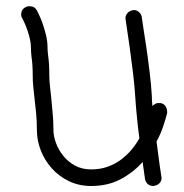

<svg xmlns="http://www.w3.org/2000/svg" viewBox="-20 -580 606 633"><path d="M509.8 -240.2Q531.2 -235.4 531.2 -208Q526.4 -188.5 518.1 -163.6Q509.8 -138.7 496.1 -113.3Q502 -66.4 506.8 -32.2Q511.7 2 512.7 5.9Q512.7 16.6 505.9 23.9Q499 31.2 485.4 33.2Q474.6 33.2 467.3 26.9Q460 20.5 458 9.8Q458 7.8 455.6 -7.3Q453.1 -22.5 450.2 -45.9Q419.9 -11.7 377.9 10.7Q335.9 33.2 280.3 33.2Q240.2 33.2 207 17.1Q173.8 1 150.4 -25.4Q127 -51.8 114.3 -84.5Q101.6 -117.2 101.6 -151.4Q101.6 -180.7 99.1 -207Q96.7 -233.4 93.8 -255.9Q91.8 -275.4 89.8 -293.5Q87.9 -311.5 87.9 -329.1Q87.9 -348.6 86.9 -364.3Q85.9 -379.9 84 -391.6Q83 -400.4 82.5 -407.7Q82 -415 82 -422.9Q82 -436.5 78.6 -451.2Q75.2 -465.8 70.8 -479Q66.4 -492.2 61.5 -502.9Q56.6 -513.7 53.7 -519.5Q49.8 -524.4 49.8 -532.2Q49.8 -548.8 64.5 -556.6Q70.3 -559.6 77.1 -559.6Q93.8 -559.6 101.6 -545.9Q101.6 -544.9 107.4 -533.7Q113.3 -522.5 119.6 -504.9Q126 -487.3 131.3 -465.8Q136.7 -444.3 136.7 -422.9Q136.7 -418 137.2 -411.1Q137.7 -404.3 138.7 -396.5Q140.6 -383.8 141.6 -367.7Q142.6 -351.6 142.6 -329.1Q142.6 -314.5 144.5 -298.3Q146.5 -282.2 148.4 -262.7Q150.4 -237.3 153.3 -210Q156.2 -182.6 156.2 -151.4Q156.2 -130.9 164.6 -108.4Q172.9 -85.9 188.5 -66.4Q204.1 -46.9 227.1 -34.2Q250 -21.5 280.3 -21.5Q310.5 -21.5 335 -30.3Q359.4 -39.1 378.9 -53.7Q398.4 -68.4 413.6 -86.4Q428.7 -104.5 439.5 -124Q434.6 -160.2 431.2 -196.3Q427.7 -232.4 425.8 -261.7Q423.8 -295.9 418.5 -339.8Q413.1 -383.8 407.7 -422.9Q402.3 -461.9 397.9 -489.7Q393.6 -517.6 393.6 -519.5Q393.6 -529.3 400.4 -537.1Q407.2 -544.9 420.9 -546.9Q430.7 -546.9 438 -540.5Q445.3 -534.2 447.3 -524.4Q447.3 -521.5 451.7 -494.1Q456.1 -466.8 461.9 -427.7Q467.8 -388.7 473.1 -344.2Q478.5 -299.8 480.5 -264.6Q480.5 -256.8 481 -248.5Q481.4 -240.2 482.4 -230.5Q487.3 -235.4 493.2 -238.3Q499 -241.2 509.8 -240.2Z"/></svg>

Font: Coming Soon
Style: Regular
Weight: 400
Designer: Dathan Boardman
Foundry: Open Window
Version: Version 1.000